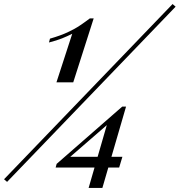

<svg xmlns="http://www.w3.org/2000/svg" viewBox="-134 -844 888 949"><path d="M719 -824 734 -811 -99 55 -114 42ZM329 -753 228 -437H145L223 -677Q199 -665 173 -654.5Q147 -644 108 -634L113 -653Q165 -668 200.5 -684.5Q236 -701 262.5 -719Q289 -737 310 -753ZM470 -317 475 -296 188 -47 199 -69H471L455 -16H141L146 -34ZM489 -317 372 85H304L398 -240L470 -317Z"/></svg>

Font: Playfair Display SemiBold
Style: Italic
Weight: 600
Italic angle: -14°
Designer: Claus Eggers Sørensen
Foundry: Claus Eggers Sørensen
Version: Version 1.203